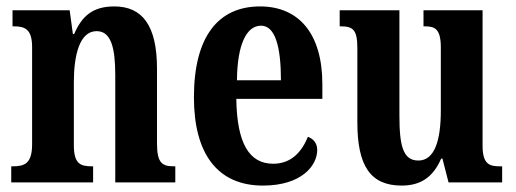

<svg xmlns="http://www.w3.org/2000/svg" viewBox="-20 -568 1606 598"><path d="M15 0H270V-50H266C230 -50 210 -58 210 -116V-312C210 -394 227 -471 281 -471C326 -471 339 -419 339 -334V0H526V-50H522C486 -50 469 -59 469 -121V-354C469 -489 423 -548 336 -548C269 -548 235 -518 211 -462H207L197 -536H19V-486H23C58 -486 80 -477 80 -421V-119C80 -59 57 -50 20 -50H15Z M799 10C919 10 968 -52 968 -101C968 -123 955 -136 939 -142C920 -95 887 -58 831 -58C757 -58 718 -120 716 -260H984V-306C984 -464 910 -548 790 -548C659 -548 584 -453 584 -265C584 -91 656 10 799 10ZM855 -318H718C719 -428 747 -488 793 -488C837 -488 855 -423 855 -318Z M1231 10C1288 10 1328 -14 1354 -74H1358L1377 0H1544V-50H1537C1506 -50 1483 -55 1483 -114V-536H1299V-486H1302C1333 -486 1353 -480 1353 -420V-224C1353 -129 1333 -68 1283 -68C1236 -68 1224 -112 1224 -208V-536H1038V-486H1041C1081 -486 1093 -474 1093 -417V-187C1093 -51 1134 10 1231 10Z"/></svg>

Font: Noto Serif Myanmar ExtraCondensed
Style: Bold
Weight: 700
Width: 2
Designer: Ben Mitchell and the Monotype Design Team
Foundry: Monotype Imaging Inc.
Version: Version 2.106